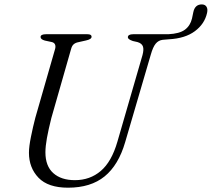

<svg xmlns="http://www.w3.org/2000/svg" viewBox="-20 -859 984 892"><path d="M525.5 -201 642 -603Q649 -629 644 -643.2Q639 -657.5 619 -663.5L597 -668.5Q574 -676.5 574 -685.5Q574 -700 599 -700H762Q814 -702.5 839 -721Q864 -739.5 872 -773L878 -802Q885.5 -839 918.5 -838.5Q933 -838 939.5 -827.5Q946 -817 942 -799Q930.5 -747.5 885.2 -714Q840 -680.5 765 -676.5L735.5 -674Q716 -671.5 703.2 -656Q690.5 -640.5 680.5 -605L561.5 -198.5Q530.5 -92 466 -39.5Q401.5 13 296 13Q203.5 13 159 -33.2Q114.5 -79.5 114.5 -149.5Q114.5 -177.5 123.8 -223.5Q133 -269.5 144 -311.5L235.5 -630Q239.5 -642.5 235.8 -652Q232 -661.5 219 -664L188.5 -670.5Q168.5 -676 168.5 -687Q168.5 -700 194 -700H386Q405.5 -700 405.5 -688.5Q405.5 -676.5 379.5 -671L344 -663Q330.5 -660.5 322.2 -653.2Q314 -646 310 -630.5L218.5 -310.5Q205 -256.5 198 -217.8Q191 -179 191 -151.5Q191 -87.5 227.5 -54.8Q264 -22 328 -22Q398 -22 448.2 -64.8Q498.5 -107.5 525.5 -201Z"/></svg>

Font: Fraunces 9pt S000 Light
Style: Italic
Weight: 300
Italic angle: -16°
Version: Version 1.000; ttfautohint (v1.8.3)